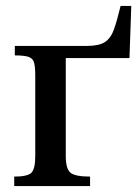

<svg xmlns="http://www.w3.org/2000/svg" viewBox="-20 -628 466 648"><path d="M284 0H28V-32Q72 -32 85.5 -44.5Q99 -57 99 -102V-373Q99 -402 95 -416.5Q91 -431 76.5 -436Q62 -441 30 -441V-473H273Q314 -473 334 -486Q354 -499 364.5 -528.5Q375 -558 387 -608H423L417 -432H202V-101Q202 -58 218 -45Q234 -32 284 -32Z"/></svg>

Font: STIX Two Text Medium
Style: Regular
Weight: 500
Designer: Ross Mills, John Hudson & Paul Hanslow, Tiro Typeworks Ltd; with prior portions MicroPress Inc., and Coen Hoffman.
Foundry: Tiro Typeworks Ltd
Version: Version 2.13 b171